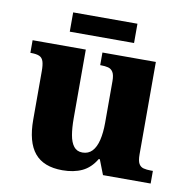

<svg xmlns="http://www.w3.org/2000/svg" viewBox="-79 -766 837 853"><g transform="rotate(10 340.0 -339.5)"><path d="M257 10Q172 10 131.5 -39Q91 -88 91 -189V-407Q91 -436 86 -451.5Q81 -467 68 -473Q55 -479 30 -479H27V-536H267V-226Q267 -183 272.5 -151Q278 -119 292 -101Q306 -83 331 -83Q358 -83 375 -101Q392 -119 400 -152.5Q408 -186 408 -231V-418Q408 -446 400 -459Q392 -472 378 -475.5Q364 -479 346 -479H342V-536H583V-119Q583 -90 590.5 -77Q598 -64 612 -60.5Q626 -57 644 -57H654V0H439L413 -67H408Q383 -25 345.5 -7.5Q308 10 257 10ZM183 -602V-689H473V-602Z"/></g></svg>

Font: Noto Serif Kannada ExtraBold
Style: Regular
Weight: 800
Version: Version 2.003